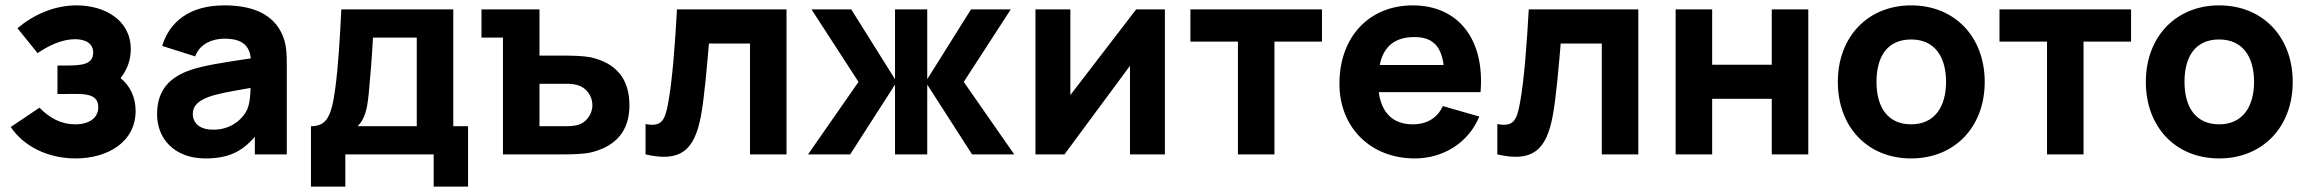

<svg xmlns="http://www.w3.org/2000/svg" viewBox="-20 -575 8598 715"><path d="M261 15C381 15 485 -46 485 -162C485 -213.5 464 -256 429 -284C456 -319 467 -354.5 467 -392C467 -501 369 -555 265 -555C183 -555 106 -521 45 -470L120 -377C160 -405 211 -429 259 -429C295 -429 327 -416 327 -379C327 -334 282 -331 226 -331H194V-225H226C282 -225 346 -232 346 -176C346 -137 314 -112 260 -112C208 -112 165 -135 127 -174L20 -102C69 -29 160 15 261 15Z M745 15C828 15 881 -9 929 -66V0H1048V-330C1048 -379 1047 -417 1026 -457C988 -529 910 -555 815 -555C685 -555 611 -493 584 -404L707 -365C724 -414 775 -431 815 -431C879 -431 908.5 -408 914 -357.5C812.5 -342.5 735 -331 683 -312C596 -280 565 -224 565 -149C565 -59 629 15 745 15ZM774 -92C727 -92 698 -114 698 -151C698 -178 714 -197 754 -213C785 -224.5 822 -232 913 -247.5C912.5 -221.5 910.5 -187.5 899 -164C888 -141 849 -92 774 -92Z M1266 120V0H1595V120H1723V-105H1668V-540H1251C1246 -435 1240 -331 1228 -242C1214 -139 1195 -105 1138 -105V120ZM1312 -105C1339 -133 1347 -166 1353 -225C1359 -286 1365 -362 1369 -435H1532V-105Z M2076 0C2106 0 2153 -1 2179 -7C2273 -29 2324 -87 2324 -183C2324 -283 2273 -341 2178 -362C2152 -367 2106 -368 2076 -368H1989V-540H1773V-435H1853V0ZM1989 -263H2091C2102 -263 2117 -262 2131 -258C2160 -250 2186 -221 2186 -183C2186 -148 2161 -118 2133 -110C2118 -106 2103 -105 2091 -105H1989Z M2384 0C2514 30 2566 -15 2590 -142C2603 -209 2614 -343 2620 -413H2773V0H2909V-540H2501C2494 -413 2484 -276 2468 -190C2456 -125 2443 -102 2384 -113Z M3146 0 3313 -260V0H3433V-260L3600 0H3757L3569 -270L3744 -540H3596L3433 -280V-540H3313V-280L3150 -540H3002L3177 -270L2989 0Z M4211 -540 3966 -221V-540H3836V0H3944L4188 -330V0H4318V-540Z M4726 0V-420H4903V-540H4413V-420H4590V0Z M5249 15C5353 15 5448 -42 5489 -141L5353 -180C5333 -136 5294 -112 5241 -112C5167.5 -112 5124.5 -155 5114.5 -232H5493.5C5510 -428 5411 -555 5241 -555C5081 -555 4968 -440 4968 -263C4968 -101 5083 15 5249 15ZM5247 -437C5312.5 -437 5346.5 -406 5356 -333H5118C5132 -401.5 5174 -437 5247 -437Z M5556 0C5686 30 5738 -15 5762 -142C5775 -209 5786 -343 5792 -413H5945V0H6081V-540H5673C5666 -413 5656 -276 5640 -190C5628 -125 5615 -102 5556 -113Z M6356 0V-207H6578V0H6714V-540H6578V-334H6356V-540H6220V0Z M7097 15C7259 15 7371 -102 7371 -270C7371 -437 7260 -555 7097 -555C6937 -555 6824 -439 6824 -270C6824 -103 6934 15 7097 15ZM7097 -112C7012 -112 6968 -173 6968 -270C6968 -364 7008 -428 7097 -428C7183 -428 7227 -366 7227 -270C7227 -177 7184 -112 7097 -112Z M7739 0V-420H7916V-540H7426V-420H7603V0Z M8244 15C8406 15 8518 -102 8518 -270C8518 -437 8407 -555 8244 -555C8084 -555 7971 -439 7971 -270C7971 -103 8081 15 8244 15ZM8244 -112C8159 -112 8115 -173 8115 -270C8115 -364 8155 -428 8244 -428C8330 -428 8374 -366 8374 -270C8374 -177 8331 -112 8244 -112Z"/></svg>

Font: Manrope ExtraBold
Style: Regular
Weight: 800
Designer: Mikhail Sharanda
Foundry: Mikhail Sharanda
Version: Version 4.505